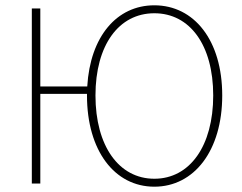

<svg xmlns="http://www.w3.org/2000/svg" viewBox="-20 -692 914 724"><path d="M562 -18C428 -18 340 -142 340 -332C340 -522 428 -642 562 -642C696 -642 784 -522 784 -332C784 -142 696 -18 562 -18ZM562 12C712 12 818 -124 818 -332C818 -540 712 -672 562 -672C420 -672 320 -554 309 -366H132V-660H100V0H132V-338H308C308 -337 308 -334 308 -332C308 -124 412 12 562 12Z"/></svg>

Font: Source Sans Pro ExtraLight
Style: Regular
Weight: 200
Designer: Paul D. Hunt
Foundry: Adobe Systems Incorporated
Version: Version 3.006;hotconv 1.0.111;makeotfexe 2.5.65597